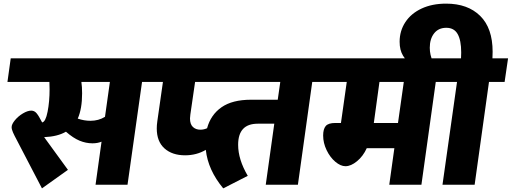

<svg xmlns="http://www.w3.org/2000/svg" viewBox="-20 -1017 2817 1057"><path d="M848 -566H762L682 0H506L539 -237Q517 -228 489 -228Q453 -228 418 -242.5Q383 -257 343 -292Q297 -265 223 -262L354 -82L211 20L73 -245Q59 -271 51.5 -288Q44 -305 44 -317Q44 -333 62 -355Q80 -377 106 -392.5Q132 -408 152 -408Q169 -408 181 -394Q193 -380 212 -343Q231 -346 242 -402Q253 -458 253 -525Q253 -552 252 -566H21L39 -696H866ZM585 -566H428Q432 -539 432 -503Q432 -418 408 -364Q443 -352 478 -352Q523 -352 558 -374Z M1785 -566H1699L1620 0H1443L1490 -336H1399Q1291 -336 1291 -220Q1291 -139 1344 -49L1209 20Q1125 -81 1113 -192Q1062 -162 999 -162Q928 -162 885.5 -200Q843 -238 843 -310Q843 -328 846 -349L877 -566H803L821 -696H1804ZM1523 -566H1054L1028 -387Q1026 -371 1026 -365Q1026 -333 1042 -318Q1058 -303 1083 -303Q1102 -303 1120 -311Q1140 -385 1199.5 -426.5Q1259 -468 1362 -468H1509Z M2465 -566H2379L2300 0H2123L2151 -201H1999Q1979 -157 1945.5 -129.5Q1912 -102 1882 -102Q1855 -102 1826 -126.5Q1797 -151 1778 -190.5Q1759 -230 1759 -271Q1759 -306 1773 -323Q1787 -340 1826 -340H1857L1889 -566H1741L1759 -696H2484ZM2203 -566H2069L2038 -340H2171Z M2758 -566H2672L2593 0H2416L2496 -566H2410L2428 -696H2518Q2519 -706 2519 -728Q2519 -795 2499.5 -829.5Q2480 -864 2437 -864Q2394 -864 2370 -833.5Q2346 -803 2346 -754Q2346 -715 2363 -678L2246 -662Q2218 -679 2199 -710Q2180 -741 2180 -787Q2180 -847 2211.5 -895Q2243 -943 2301 -970Q2359 -997 2436 -997Q2555 -997 2623.5 -929.5Q2692 -862 2692 -732Q2692 -709 2691 -696H2777Z"/></svg>

Font: FiraGO Heavy
Style: Italic
Weight: 900
Italic angle: -8°
Designer: bBox Type GmbH
Foundry: bBox Type GmbH
Version: Version 1.001